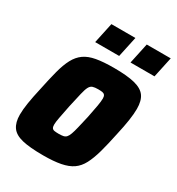

<svg xmlns="http://www.w3.org/2000/svg" viewBox="-169 -796 835 908"><g transform="rotate(30 248.5 -341.5)"><path d="M203 8Q130 8 88.5 -2Q47 -12 29.5 -37Q12 -62 12 -104Q12 -132 18 -169.5Q24 -207 35 -255Q48 -318 60 -363.5Q72 -409 88 -439Q104 -469 128.5 -486.5Q153 -504 191.5 -511Q230 -518 287 -518Q360 -518 401.5 -507.5Q443 -497 460.5 -472.5Q478 -448 478 -404Q478 -377 472.5 -340Q467 -303 456 -255Q443 -192 430.5 -147Q418 -102 402 -71.5Q386 -41 361.5 -24Q337 -7 298.5 0.5Q260 8 203 8ZM216 -117Q231 -117 241 -119Q251 -121 257.5 -128Q264 -135 269.5 -150Q275 -165 281 -190.5Q287 -216 296 -255Q305 -299 309.5 -325Q314 -351 314 -366Q314 -378 309.5 -384Q305 -390 296.5 -391.5Q288 -393 273 -393Q255 -393 244 -389.5Q233 -386 226 -373Q219 -360 212.5 -332Q206 -304 195 -255Q186 -210 181 -184Q176 -158 176 -144Q176 -132 180 -126Q184 -120 193 -118.5Q202 -117 216 -117ZM342 -579 366 -691H497L473 -579ZM149 -579 173 -691H304L280 -579Z"/></g></svg>

Font: Saira SemiCondensed ExtraBold
Style: Italic
Weight: 800
Width: 4
Italic angle: -12°
Designer: Hector Gatti with collaboration of the Omnibus-Type team
Foundry: Omnibus-Type
Version: Version 1.101